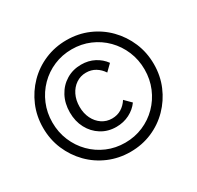

<svg xmlns="http://www.w3.org/2000/svg" viewBox="-163 -930 1173 1144"><g transform="rotate(-30 424.0 -358.0)"><path d="M424 26Q345 26 275.5 -3.5Q206 -33 154 -86Q102 -139 72.5 -208.5Q43 -278 43 -358Q43 -438 72.5 -507.5Q102 -577 154 -630Q206 -683 275.5 -712.5Q345 -742 424 -742Q504 -742 573 -712.5Q642 -683 694 -630Q746 -577 775.5 -507.5Q805 -438 805 -358Q805 -278 775.5 -208.5Q746 -139 694 -86Q642 -33 573 -3.5Q504 26 424 26ZM424 -37Q490 -37 547.5 -61.5Q605 -86 648.5 -130Q692 -174 716.5 -232.5Q741 -291 741 -358Q741 -425 716.5 -483.5Q692 -542 648.5 -586Q605 -630 547.5 -654.5Q490 -679 424 -679Q358 -679 300.5 -654.5Q243 -630 199.5 -586Q156 -542 131.5 -483.5Q107 -425 107 -358Q107 -291 131.5 -232.5Q156 -174 199.5 -130Q243 -86 300.5 -61.5Q358 -37 424 -37ZM539 -265 582 -222Q557 -187 516 -166Q475 -145 425 -145Q368 -145 323 -173Q278 -201 252.5 -249Q227 -297 227 -358Q227 -420 253 -468.5Q279 -517 324.5 -544.5Q370 -572 427 -572Q477 -572 517 -551Q557 -530 582 -495L539 -453Q520 -482 492 -499Q464 -516 428 -516Q390 -516 359.5 -495.5Q329 -475 311.5 -439.5Q294 -404 294 -358Q294 -313 311.5 -277.5Q329 -242 359.5 -221.5Q390 -201 428 -201Q464 -201 492 -218Q520 -235 539 -265Z"/></g></svg>

Font: Wix Madefor Text
Style: Regular
Weight: 400
Designer: Dalton Maag Ltd
Foundry: Dalton Maag Ltd
Version: Version 3.100